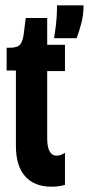

<svg xmlns="http://www.w3.org/2000/svg" viewBox="-20 -697 335 724"><path d="M174 7Q110 7 75 -32Q40 -71 40 -147V-431H5V-517H18Q47 -517 57 -530.5Q67 -544 70 -573L77 -629H158V-528H225V-429H158V-176Q158 -110 194 -110Q209 -110 225 -121V0Q212 4 199.5 5.5Q187 7 174 7ZM184 -553Q192 -605 193.5 -629.5Q195 -654 195 -677H295Q295 -640 286.5 -608.5Q278 -577 269 -553Z"/></svg>

Font: Bricolage Grotesque 96pt Condensed SemiBold
Style: Regular
Weight: 600
Width: 3
Designer: Mathieu Triay
Foundry: Atelier Triay
Version: Version 1.001; ttfautohint (v1.8.4.7-5d5b);gftools[0.9.33.de